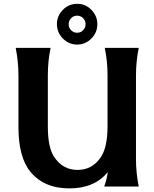

<svg xmlns="http://www.w3.org/2000/svg" viewBox="-20 -992 821 1021"><path d="M390.1 -817.9Q409.2 -817.9 421.9 -831.1Q435.1 -845.2 435.1 -863.3Q435.1 -882.3 421.9 -895.5Q408.7 -908.7 390.6 -908.7Q371.1 -908.7 358.4 -895.5Q345.2 -881.8 345.2 -863.3Q345.2 -844.2 358.4 -831.1Q371.1 -817.9 390.1 -817.9ZM391.1 -971.7Q434.6 -971.7 465.8 -939.9Q497.6 -907.2 497.6 -863.8Q497.6 -818.8 465.8 -787.1Q433.6 -754.9 390.1 -754.9Q346.7 -754.9 314.5 -787.1Q282.7 -818.8 282.7 -863.8Q282.7 -907.7 314.5 -939.9Q345.7 -971.7 391.1 -971.7ZM717.8 0H534.2Q550.8 -48.3 552.7 -76.7Q482.4 9.8 349.1 9.8Q214.8 9.8 142.1 -78.1Q78.1 -155.3 78.1 -316.9V-589.8Q78.1 -663.6 63.5 -737.3H249Q234.4 -667 234.4 -590.8V-319.8Q234.4 -209.5 266.6 -159.7Q313 -88.4 392.1 -88.4Q468.3 -88.4 513.7 -152.3Q551.8 -206.1 551.8 -319.8V-591.8Q551.8 -667 537.1 -737.3H717.8Q703.1 -664.1 703.1 -590.8V-146.5Q703.1 -73.2 717.8 0Z"/></svg>

Font: Classica
Style: Bold
Weight: 700
Designer: Wojciech Kalinowski "wmk69" (wmk69@o2.pl)
Foundry: Wojciech Kalinowski "wmk69" (wmk69@o2.pl)
Version: Version 2.1.1; 2021-05-14